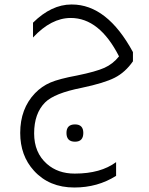

<svg xmlns="http://www.w3.org/2000/svg" viewBox="-20 -460 662 855"><path d="M497 323Q415 375 311 375Q199 375 131 300Q70 233 70 132Q70 24 136 -45Q166 -76 204.5 -92.5Q243 -109 324 -124Q407 -141 445 -158Q483 -175 510 -209Q423 -380 295 -380Q208 -380 127 -293V-359Q209 -440 298 -440H300Q457 -440 572 -228V-187Q538 -138 491 -114Q444 -90 344 -69Q222 -45 181 -4Q132 45 132 134Q132 220 189 270Q238 313 312 313H314Q428 313 497 262ZM314 171Q276 171 276 132Q276 94 314 94Q351 94 351 132Q351 171 314 171Z"/></svg>

Font: Space Grotesk
Style: Regular
Weight: 400
Designer: Florian Karsten
Foundry: Florian Karsten
Version: Version 2.000